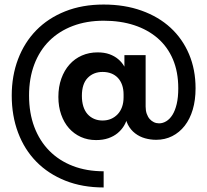

<svg xmlns="http://www.w3.org/2000/svg" viewBox="-20 -683 913 846"><path d="M436.7 143V71.7Q362 71.7 301.2 48.4Q240.5 25 197.5 -18.5Q154.5 -62 131.2 -123.6Q108 -185.3 108 -262Q108 -338 131.1 -399.1Q154.2 -460.2 197.1 -502.9Q240 -545.5 300.7 -568.6Q361.5 -591.7 436.7 -591.7Q511 -591.7 571.2 -572Q631.5 -552.2 675 -514.5Q718.5 -476.7 742 -421.4Q765.5 -366 765.5 -294Q765.5 -253.8 758.6 -224.8Q751.7 -195.8 739.9 -176.9Q728 -158 712.6 -148.8Q697.2 -139.5 681 -139.5Q668.7 -139.5 658.2 -144.5Q647.7 -149.5 639.6 -158.6Q631.5 -167.8 626.6 -181.6Q621.7 -195.5 621.7 -213.3L531.2 -190.5Q531.2 -157.3 543.5 -133.9Q555.7 -110.5 575.5 -95.4Q595.2 -80.3 619.4 -73.6Q643.5 -67 668.2 -67Q706.7 -67 738.7 -83.1Q770.7 -99.2 793.9 -128.9Q817 -158.5 829.4 -200.4Q841.7 -242.2 841.7 -294Q841.7 -376.2 813 -444.2Q784.2 -512.2 731.6 -560.7Q679 -609.2 604 -636.1Q529 -663 436.7 -663Q342.2 -663 267.1 -633Q192 -603 139.7 -549.5Q87.5 -496 59.6 -422.5Q31.7 -349 31.7 -262Q31.7 -173 59.7 -98.5Q87.7 -24 140.2 29.5Q192.7 83 267.7 113Q342.7 143 436.7 143ZM403.2 -65.8Q434 -65.8 457.5 -74Q481 -82.2 498 -96.2Q515 -110.2 526 -128.2Q537 -146.2 541 -165.7L524.5 -254.5Q524.5 -230.3 517.6 -211.4Q510.7 -192.5 498.2 -179.4Q485.7 -166.3 469 -159.1Q452.2 -152 432 -152Q411.2 -152 394.4 -159.4Q377.5 -166.8 365.5 -180.4Q353.5 -194 347.1 -214.4Q340.8 -234.8 340.8 -260.5Q340.8 -313.5 366.3 -339.7Q391.8 -366 432.2 -366Q453.2 -366 470.2 -359.4Q487.2 -352.7 499.4 -339.9Q511.5 -327 518 -308.6Q524.5 -290.2 524.5 -266.5L541.2 -356.5Q536.7 -374.8 526.7 -391.9Q516.7 -409 500.5 -422.6Q484.2 -436.3 461.9 -444.3Q439.5 -452.2 410.2 -452.2Q372.5 -452.2 340.9 -438.4Q309.2 -424.5 286.2 -398.7Q263.2 -373 250.2 -336.6Q237.2 -300.2 237.2 -256Q237.2 -213.2 249.6 -178Q262 -142.8 283.9 -118.1Q305.7 -93.5 336.1 -79.6Q366.5 -65.8 403.2 -65.8ZM524.5 -341V-170L621.7 -161V-440H528.2V-351Z"/></svg>

Font: Tilda Sans VF
Style: Regular
Weight: 400
Designer: ParaType Ltd
Foundry: ParaType Ltd
Version: Version 1.010